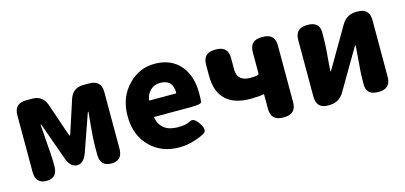

<svg xmlns="http://www.w3.org/2000/svg" viewBox="-56 -942 2773 1314"><g transform="rotate(-15 1330.0 -284.5)"><path d="M150 0Q72 0 72 -84V-485Q72 -569 156 -569H199Q274 -569 298 -498L376 -270Q380 -258 382.5 -258Q385 -258 389 -270L463 -497Q486 -569 562 -569H604Q688 -569 688 -485V-84Q688 0 609 0Q530 0 530 -84V-132Q530 -208 548 -379Q549 -384 546.5 -384Q544 -384 540 -372L452 -120Q427 -49 380 -49Q332 -49 307 -120L217 -372Q213 -384 211 -384Q209 -384 209 -379L224 -176Q227 -132 227 -88V-84Q227 0 150 0Z M1089 14Q962 14 883 -65Q799 -147 799 -285Q799 -418 883 -503Q961 -583 1069 -583Q1187 -583 1253 -504Q1313 -431 1313 -309Q1313 -260 1309 -246Q1305 -232 1228 -232H976Q971 -232 972 -227Q994 -122 1113 -122Q1172 -122 1201.5 -139.5Q1231 -157 1265 -106Q1298 -55 1273.5 -37.5Q1249 -20 1194.5 -3Q1140 14 1089 14ZM969 -354Q968 -349 973 -349H1157Q1162 -349 1162 -354Q1162 -447 1072 -447Q1033 -447 1005 -422Q977 -397 969 -354Z M1824 0Q1740 0 1740 -84V-184Q1740 -189 1735 -188Q1701 -181 1642 -181Q1534 -181 1475 -232Q1409 -289 1409 -404V-485Q1409 -569 1493 -569H1502Q1586 -569 1586 -485V-404Q1586 -320 1680 -320Q1713 -320 1729 -324Q1740 -327 1740 -338V-485Q1740 -569 1824 -569H1834Q1918 -569 1918 -485V-84Q1918 0 1834 0Z M2143 0Q2062 0 2062 -84V-485Q2062 -569 2146 -569H2150Q2234 -569 2234 -495V-465Q2234 -421 2231 -377L2219 -225Q2219 -220 2220.5 -220Q2222 -220 2231 -235L2391 -509Q2426 -569 2496 -569H2504Q2588 -569 2588 -485V-84Q2588 0 2504 0H2500Q2416 0 2416 -74V-104Q2416 -148 2420 -192L2432 -344Q2432 -349 2430 -349Q2428 -349 2419 -334L2258 -60Q2223 0 2153 0Z"/></g></svg>

Font: Resource Han Rounded JP Heavy
Style: Regular
Weight: 900
Designer: Cyano Hao (round all glyphs); Ryoko NISHIZUKA 西塚涼子 (kana, bopomofo & ideographs); Paul D. Hunt (Latin, Greek & Cyrillic)
Foundry: Cyano Hao
Version: 0.990